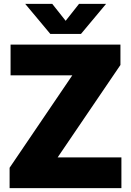

<svg xmlns="http://www.w3.org/2000/svg" viewBox="-20 -970 676 990"><path d="M29.5 0V-105L376.5 -616.5L377.5 -581.5H34.5V-740H601V-635L253.5 -123.5L252.5 -158.5H606V0ZM239.5 -795 110 -950H249.5L332.5 -845H304.5L387.5 -950H527L397.5 -795Z"/></svg>

Font: Encode Sans SC Condensed Thin ExtraBold
Style: Regular
Weight: 800
Version: Version 3.002